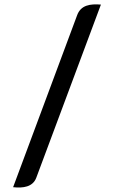

<svg xmlns="http://www.w3.org/2000/svg" viewBox="-20 -908 522 879"><path d="M40 -51C86 -46 130 -52 146 -94L442 -887C393 -891 350 -885 333 -838Z"/></svg>

Font: Mesarto
Style: Regular
Weight: 700
Designer: Mohamed Gaber
Foundry: Kief Type Foundry
Version: Version 2.020